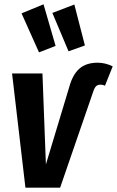

<svg xmlns="http://www.w3.org/2000/svg" viewBox="-20 -871 543 891"><path d="M36 -530H177L193 -108L301 -466Q317 -525 348.5 -552.5Q380 -580 433 -580Q469 -580 503 -563L467 -473Q459 -478 445 -478Q433 -478 425.5 -470.5Q418 -463 412 -444L259 0H98ZM182 -851 238 -658 161 -628 80 -809ZM325 -850 374 -660 298 -633 223 -811Z"/></svg>

Font: Fira Sans Extra Condensed SemiBold
Style: Italic
Weight: 600
Width: 3
Italic angle: -8°
Designer: Carrois Corporate & Edenspiekermann AG
Foundry: Carrois Corporate GbR & Edenspiekermann AG
Version: Version 4.203